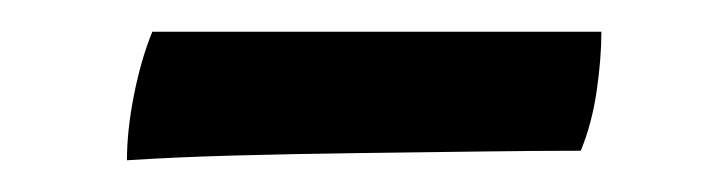

<svg xmlns="http://www.w3.org/2000/svg" viewBox="-20 -318 459 121"><path d="M359 -298Q359 -281 356 -260.5Q353 -240 346 -223Q318 -223 281 -222.5Q244 -222 204.5 -221.5Q165 -221 128 -220Q91 -219 60 -217Q60 -236 64.5 -258.5Q69 -281 76 -298Z"/></svg>

Font: Vollkorn SemiBold
Style: Regular
Weight: 600
Designer: Friedrich Althausen
Foundry: Friedrich Althausen
Version: Version 5.000